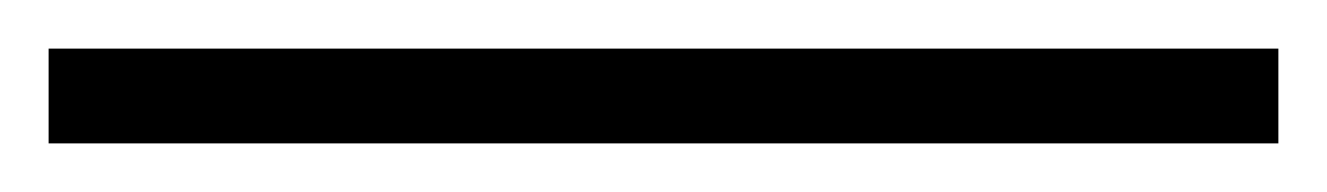

<svg xmlns="http://www.w3.org/2000/svg" viewBox="-23 -819 546 79"><path d="M503 -760V-799H-3V-760Z"/></svg>

Font: Noto Sans Syriac Extralight
Style: Regular
Weight: 200
Designer: Patrick Giasson and the Monotype Design Team
Foundry: Monotype Imaging Inc.
Version: Version 3.000